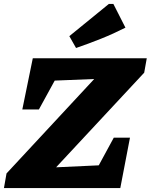

<svg xmlns="http://www.w3.org/2000/svg" viewBox="-36 -952 763 972"><path d="M694 -584 248 -105 464 -115 540 -255H622L573 0H-16L-3 -74L441 -552L241 -544L161 -398H77L130 -657H707ZM349 -709 315 -769 515 -932H538L599 -812Q538 -781 475.5 -756Q413 -731 349 -709Z"/></svg>

Font: Piazzolla SC ExtraBold
Style: Italic
Weight: 800
Italic angle: -11.3°
Designer: Juan Pablo del Peral
Foundry: Huerta Tipografica
Version: Version 1.330